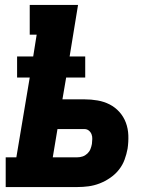

<svg xmlns="http://www.w3.org/2000/svg" viewBox="-20 -755 640 775"><path d="M3 0V-120H46L100 -442H49V-527H114L128 -615H100V-735H295L261 -527H324V-442H247L232 -354H321Q348 -354 374 -349.5Q400 -345 422.5 -333.5Q445 -322 462 -303Q479 -284 488 -260Q497 -236 498 -209Q499 -182 495 -155Q491 -133 483 -111Q475 -89 460 -70Q445 -51 424.5 -37Q404 -23 382 -14.5Q360 -6 337.5 -3Q315 0 292 0ZM292 -120Q303 -120 313.5 -123.5Q324 -127 332.5 -135Q341 -143 345 -153Q349 -163 351 -174Q352 -184 352.5 -194Q353 -204 349.5 -213Q346 -222 338.5 -228Q331 -234 321 -234H212L193 -120Z"/></svg>

Font: Iosevka Slab HvExObl
Style: Regular
Weight: 900
Width: 7
Italic angle: -9°
Monospace: yes
Designer: Belleve Invis
Foundry: Belleve Invis
Version: Version 11.1.1; ttfautohint (v1.8.3)